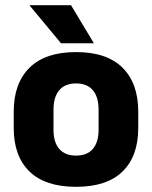

<svg xmlns="http://www.w3.org/2000/svg" viewBox="-20 -707 586 741"><path d="M273.5 14Q154.5 14 93.8 -45.2Q33 -104.5 33 -212V-276.5Q33 -385.5 94 -445.8Q155 -506 273.5 -506Q392 -506 452.8 -445.8Q513.5 -385.5 513.5 -276.5V-212Q513.5 -104.5 453 -45.2Q392.5 14 273.5 14ZM273.5 -106.5Q316 -106.5 338.2 -132.2Q360.5 -158 360.5 -205.5V-283Q360.5 -333 338.2 -359Q316 -385 273.5 -385Q231 -385 208.8 -359Q186.5 -333 186.5 -283V-205.5Q186.5 -158 208.8 -132.2Q231 -106.5 273.5 -106.5ZM95 -687H254L341.5 -541.5V-540H215.5L95 -685Z"/></svg>

Font: Anek Devanagari
Style: Bold
Weight: 700
Designer: Kailash Malviya (Devanagari) & Yesha Goshar (Latin)
Foundry: Ek Type
Version: Version 1.003